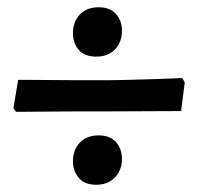

<svg xmlns="http://www.w3.org/2000/svg" viewBox="-20 -523 546 529"><path d="M24 -215 17 -225 30 -303Q30 -303 54 -303Q78 -303 115 -302.5Q152 -302 192.5 -302Q233 -302 266 -302Q296 -302 333 -303Q370 -304 404 -305Q438 -306 460 -307Q482 -308 482 -308L489 -296L479 -217L252 -216Q218 -216 178.5 -216Q139 -216 104 -215.5Q69 -215 46.5 -215Q24 -215 24 -215ZM245 -14Q213 -14 197 -33Q181 -52 181 -79Q181 -110 200 -130Q219 -150 252 -150Q283 -150 299.5 -131.5Q316 -113 316 -85Q316 -55 297 -34.5Q278 -14 245 -14ZM245 -367Q213 -367 197 -385.5Q181 -404 181 -432Q181 -463 200 -483Q219 -503 252 -503Q283 -503 299.5 -484.5Q316 -466 316 -438Q316 -407 297 -387Q278 -367 245 -367Z"/></svg>

Font: Alegreya SemiBold
Style: Regular
Weight: 600
Designer: Juan Pablo del Peral
Foundry: Huerta Tipografica
Version: Version 2.009